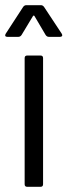

<svg xmlns="http://www.w3.org/2000/svg" viewBox="-45 -720 260 740"><path d="M50 -10V-496Q50 -506 60 -506H111Q121 -506 121 -496V-10Q121 0 111 0H60Q50 0 50 -10ZM-23 -590 44 -693Q49 -700 56 -700H113Q120 -700 125 -693L193 -590L195 -585Q195 -578 186 -578H143Q136 -578 131 -585L88 -658Q87 -660 85 -660Q83 -660 82 -658L38 -585Q33 -578 26 -578H-17Q-23 -578 -24.5 -581.5Q-26 -585 -23 -590Z"/></svg>

Font: Barlow Condensed
Style: Regular
Weight: 400
Width: 3
Designer: Jeremy Tribby
Foundry: Tribby Type
Version: Version 1.500